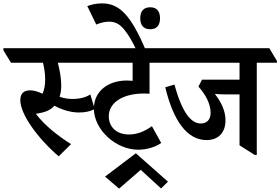

<svg xmlns="http://www.w3.org/2000/svg" viewBox="-71 -909 1657 1135"><path d="M276 15 349 -57C277 -102 195 -165 141 -236C149 -237 156 -239 166 -241C202 -247 231 -262 251 -284C293 -261 345 -244 395 -244C434 -244 463 -251 489 -264L463 -351C438 -334 402 -324 356 -324C330 -324 304 -329 281 -337C288 -357 291 -379 291 -404C291 -447 282 -494 271 -538H480V-549L436 -624H-51V-612L-6 -538H183C191 -507 196 -472 196 -441C196 -409 192 -379 180 -355C153 -368 128 -375 107 -375C69 -375 49 -355 49 -317C49 -232 156 -87 276 15Z M746 -24C799 -24 850 -41 882 -64L827 -163C788 -135 743 -114 692 -114C616 -114 572 -160 572 -222C572 -303 657 -356 777 -356C788 -356 800 -356 813 -355V-538H933V-549L888 -624H390V-612L435 -538H713V-431C702 -432 690 -433 679 -433C567 -433 484 -369 484 -267C484 -143 613 -24 746 -24Z M633 206 761 95 881 205 922 165 732 -3 550 135Z M735 -614H790C702 -820 635 -889 532 -889C498 -889 470 -882 445 -873L498 -764C522 -774 550 -781 572 -781C614 -781 641 -765 672 -723C692 -696 711 -665 735 -614ZM817 -736C855 -736 875 -759 875 -801C875 -843 855 -866 817 -866C778 -866 758 -843 758 -801C758 -759 779 -736 817 -736Z M1150 -81C1220 -81 1262 -125 1262 -198C1262 -252 1238 -304 1199 -354C1216 -352 1238 -351 1262 -351H1345V-50L1435 7H1447V-538H1566V-549L1521 -624H831V-613L876 -538H1345V-438H1123L1102 -397C1145 -350 1174 -294 1174 -242C1174 -202 1152 -179 1116 -179C1057 -179 1005 -246 960 -409L906 -393C954 -193 1036 -81 1150 -81Z"/></svg>

Font: Noto Serif Devanagari SemiCondensed SemiBold
Style: Regular
Weight: 600
Width: 4
Designer: Universal Thirst, Indian Type Foundry and the Monotype Design Team
Foundry: Monotype Imaging Inc.
Version: Version 2.004